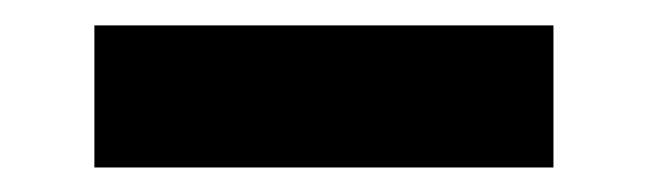

<svg xmlns="http://www.w3.org/2000/svg" viewBox="-20 -331 523 155"><path d="M426.8 -195.8H56.2V-310.5H426.8Z"/></svg>

Font: Vazirmatn UI ExtraBold
Style: Regular
Weight: 800
Designer: Saber Rastikerdar
Foundry: Saber Rastikerdar
Version: Version 33.003